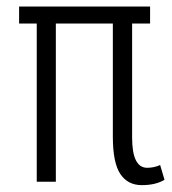

<svg xmlns="http://www.w3.org/2000/svg" viewBox="-20 -548 519 579"><path d="M378.4 -133.3Q378.4 -42 423.8 -42Q444.3 -42 462.9 -50.3L476.1 -5.9Q449.7 10.3 407.7 10.3Q365.2 10.3 342.8 -23.4Q320.3 -57.1 320.3 -136.2V-477.1H148.4V0H90.8V-477.1H37.6V-528.3H432.6V-477.1H378.4Z"/></svg>

Font: RobotoCondensed-Light
Style: Light
Weight: 300
Designer: Google
Version: Version 1.200311; 2013